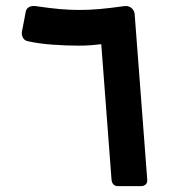

<svg xmlns="http://www.w3.org/2000/svg" viewBox="-20 -631 608 656"><path d="M384 5Q363 5 361 -18L326 -480Q311 -478 291 -476.5Q271 -475 248 -475Q205 -475 158.5 -478.5Q112 -482 76 -490Q64 -492 58.5 -502Q53 -512 55 -523L68 -591Q70 -602 79.5 -607Q89 -612 103 -610Q150 -603 184.5 -600Q219 -597 252 -597Q284 -597 319 -600Q354 -603 404 -610Q418 -612 428 -604.5Q438 -597 440 -584L483 -18Q484 -6 477.5 -0.5Q471 5 462 5Z"/></svg>

Font: Fz Rubik SemBd
Style: Regular
Weight: 600
Designer: Hubert and Fischer
Foundry: Hubert and Fischer
Version: Vit hóa bi FontZin.com